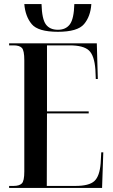

<svg xmlns="http://www.w3.org/2000/svg" viewBox="-20 -928 558 948"><path d="M25 0H484L490 -176H480L477 -122Q472 -58 446 -34Q420 -10 352 -10H211L212 -368H418V-378H212V-704H324Q392 -704 419 -679Q446 -654 451 -584L453 -538H463L458 -714H25V-704H47Q76 -704 88 -691.5Q100 -679 100 -630V-81Q100 -34 87.5 -22Q75 -10 47 -10H25ZM266 -771Q363 -771 395 -809Q427 -847 431 -908H347Q345 -835 325 -808Q305 -781 266 -781Q226 -781 206.5 -807.5Q187 -834 185 -908H100Q105 -847 136.5 -809Q168 -771 266 -771Z"/></svg>

Font: Noto Serif Display Condensed Semi
Style: Regular
Weight: 600
Width: 3
Designer: Monotype Design Team
Foundry: Monotype Imaging Inc.
Version: Version 1.900